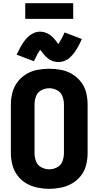

<svg xmlns="http://www.w3.org/2000/svg" viewBox="-20 -1173 616 1201"><path d="M288 8Q325 8 362 0.5Q399 -7 431.5 -26Q464 -45 487 -75Q510 -105 519 -141.5Q528 -178 528 -215V-520Q528 -557 519 -593.5Q510 -630 487 -660Q464 -690 431.5 -709.5Q399 -729 362 -736Q325 -743 288 -743Q251 -743 214 -736Q177 -729 144.5 -709.5Q112 -690 89.5 -660Q67 -630 57.5 -593.5Q48 -557 48 -520V-215Q48 -178 57.5 -141.5Q67 -105 89.5 -75Q112 -45 144.5 -26Q177 -7 214 0.5Q251 8 288 8ZM288 -114Q262 -114 238.5 -126.5Q215 -139 205.5 -164Q196 -189 196 -215V-520Q196 -546 205.5 -571Q215 -596 238.5 -608.5Q262 -621 288 -621Q314 -621 337.5 -608.5Q361 -596 370.5 -571Q380 -546 380 -520V-215Q380 -189 370.5 -164Q361 -139 337.5 -126.5Q314 -114 288 -114ZM345 -785Q367 -785 387.5 -794Q408 -803 423 -818.5Q438 -834 448.5 -849Q459 -864 470 -884Q481 -904 492 -929L384 -970Q372 -943 362 -925.5Q352 -908 345 -897Q337 -908 329 -918.5Q321 -929 309.5 -940.5Q298 -952 286 -959Q274 -966 260 -970.5Q246 -975 231 -975Q209 -975 189 -965.5Q169 -956 153.5 -940.5Q138 -925 127.5 -910Q117 -895 106.5 -875.5Q96 -856 84 -831L192 -790Q204 -816 214 -834Q224 -852 231 -862Q239 -852 247.5 -841Q256 -830 267 -819Q278 -808 290 -800.5Q302 -793 316 -789Q330 -785 345 -785ZM138 -1055H438V-1153H138Z"/></svg>

Font: Iosevka Sparkle Heavy
Style: Regular
Weight: 900
Designer: Belleve Invis
Foundry: Belleve Invis
Version: Version 4.5.0; ttfautohint (v1.8.3)